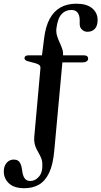

<svg xmlns="http://www.w3.org/2000/svg" viewBox="-82 -750 534 1012"><path d="M250 -455.5 204 44.5Q197.5 118.5 176.5 161.8Q155.5 205 122.8 223.5Q90 242 46.5 242Q-7.5 242 -34.8 216.5Q-62 191 -62 154Q-62 125.5 -47 108.2Q-32 91 -9 91Q4 91 12.8 96.8Q21.5 102.5 26 113Q31 124.5 32.8 136.5Q34.5 148.5 37 162.5Q41.5 183.5 51.2 193.8Q61 204 78 204Q104 204 124 180.2Q144 156.5 141 110.5Q140.5 97 135.5 84.5Q130.5 72 123.8 60.2Q117 48.5 110.5 35.5Q104 22.5 100.5 7Q97 -8.5 98.5 -27.5L131 -388.5Q132 -401 126 -406.5Q120 -412 105.5 -416.5L64 -427.5Q47 -432.5 47 -444Q47 -450.5 52.5 -454.5Q58 -458.5 68.5 -458.5H154L135.5 -429L150.5 -547.5Q158 -610 179.8 -650.5Q201.5 -691 237 -710.8Q272.5 -730.5 320.5 -730.5Q375 -730.5 403.8 -706.5Q432.5 -682.5 432.5 -644.5Q432.5 -614 418 -598.2Q403.5 -582.5 379 -582.5Q366 -582.5 355.8 -589.5Q345.5 -596.5 340.5 -608Q337 -620.5 338 -630.8Q339 -641 337 -658.5Q333.5 -678 323 -687.8Q312.5 -697.5 293.5 -697.5Q262.5 -697.5 242 -674.8Q221.5 -652 215 -598Q213.5 -577.5 219.2 -559.5Q225 -541.5 232.8 -525Q240.5 -508.5 246.2 -491.5Q252 -474.5 250 -455.5ZM225 -421 230.5 -458.5H359.5Q370.5 -458.5 376.5 -454.2Q382.5 -450 382.5 -440Q382.5 -432 374.2 -426.5Q366 -421 353 -421Z"/></svg>

Font: Fraunces 17pt
Style: Regular
Weight: 400
Version: Version 1.000;[b76b70a41]